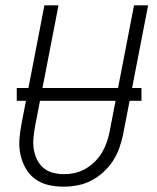

<svg xmlns="http://www.w3.org/2000/svg" viewBox="-20 -690 590 722"><path d="M219 12Q189 12 161.5 5.5Q134 -1 112 -17Q90 -33 76.5 -57Q63 -81 57 -108.5Q51 -136 53 -165.5Q55 -195 61 -225L147 -670H200L112 -216Q108 -194 106 -172Q104 -150 107 -129.5Q110 -109 119 -90.5Q128 -72 143 -59Q158 -46 178.5 -40.5Q199 -35 221 -35Q241 -35 261 -39.5Q281 -44 300 -54.5Q319 -65 335.5 -81Q352 -97 363 -115.5Q374 -134 381 -154Q388 -174 392 -194L484 -670H537L443 -185Q438 -160 429 -134.5Q420 -109 405 -85.5Q390 -62 368.5 -42.5Q347 -23 322.5 -10.5Q298 2 271.5 7Q245 12 219 12ZM512 -311H43V-359H512Z"/></svg>

Font: Lode Dark Term
Style: Italic
Weight: 400
Italic angle: -11°
Monospace: yes
Designer: Belleve Invis
Foundry: Belleve Invis
Version: Version 29.2.0